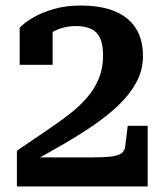

<svg xmlns="http://www.w3.org/2000/svg" viewBox="-20 -673 600 693"><path d="M317 -105H83Q79 -101 78.5 -96Q78 -91 81 -87.5Q84 -84 90 -85Q149 -118 207 -151.5Q265 -185 317 -220.5Q369 -256 409 -294.5Q449 -333 472.5 -376.5Q496 -420 496 -471Q496 -530 470.5 -570.5Q445 -611 395 -632Q345 -653 270 -653Q218 -653 174.5 -640.5Q131 -628 99.5 -609.5Q68 -591 51 -573V-439H170V-573Q162 -574 154 -569.5Q146 -565 139.5 -556.5Q133 -548 129.5 -539Q126 -530 126 -522Q139 -537 157.5 -550Q176 -563 200.5 -571Q225 -579 254 -579Q286 -579 308 -569Q330 -559 341 -536Q352 -513 352 -472Q352 -428 337.5 -391.5Q323 -355 296 -323Q269 -291 230.5 -261Q192 -231 144 -199Q96 -167 41 -129V0H513V-219H441L432 -145Q430 -128 418 -119.5Q406 -111 381.5 -108Q357 -105 317 -105Z"/></svg>

Font: Roboto Serif 20pt SemiBold
Style: Regular
Weight: 600
Version: Version 1.008